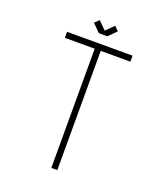

<svg xmlns="http://www.w3.org/2000/svg" viewBox="-143 -869 808 961"><g transform="rotate(20 261.0 -389.0)"><path d="M436 -667V-635H278V0H246V-635H87V-667ZM284 -715H239L198 -756L221 -778L262 -737L303 -778L325 -756Z"/></g></svg>

Font: Zector
Style: Regular
Weight: 400
Designer: GGBot
Version: 0.72